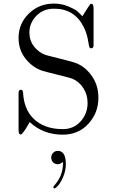

<svg xmlns="http://www.w3.org/2000/svg" viewBox="-20 -725 651 1065"><path d="M83 -4.9V-207Q83 -227.1 95.2 -227.1Q106.4 -227.1 107.9 -211.9Q112.8 -120.1 164.1 -68.8Q224.1 -8.8 328.1 -8.8Q389.2 -8.8 427.5 -52Q465.8 -95.2 465.8 -153.8Q465.8 -199.7 442.4 -236.3Q418.9 -272.9 379.9 -289.1Q366.7 -293.9 297.4 -311Q228 -328.1 212.9 -333Q158.7 -352.1 120.8 -400.6Q83 -449.2 83 -514.2Q83 -594.2 139.9 -649.7Q196.8 -705.1 278.8 -705.1Q321.8 -705.1 358.9 -689.5Q396 -673.8 408 -663.3Q419.9 -652.8 437 -634.8Q476.1 -697.8 481 -702.1Q483.9 -704.1 486.8 -704.1Q499 -704.1 499 -678.2V-474.1Q499 -457 485.8 -457Q476.1 -457 474.1 -469.5Q472.2 -481.9 466.1 -512.5Q460 -543 444.8 -574.2Q394 -677.2 279.8 -676.8Q219.7 -676.8 181.4 -637Q143.1 -597.2 143.1 -544.9Q143.1 -500 168.9 -467Q194.8 -434.1 232.9 -419.9Q245.1 -416 317.6 -398.4Q390.1 -380.9 411.1 -371.1Q459 -349.1 492.4 -299.1Q525.9 -249 525.9 -183.1Q525.9 -99.1 470.5 -38.6Q415 22 328.1 22Q219.2 22 145 -47.9Q106 21 95.2 21Q94.2 21 93 20.5Q91.8 20 90.8 20Q83 17.1 83 -4.9ZM264.2 148.9Q264.2 133.8 274.7 122.8Q285.2 111.8 300.8 111.8Q344.7 111.8 345.2 184.1Q345.2 220.2 331.5 253.2Q317.9 286.1 303.5 303Q289.1 319.8 282.2 319.8Q278.3 319.8 276.6 317.4Q274.9 314.9 276.4 311Q277.8 307.1 282.2 302.7Q329.1 249.5 329.1 183.1V172.9Q314 186 300.8 186Q284.7 186 274.4 175.5Q264.2 165 264.2 148.9Z"/></svg>

Font: CMU Serif Upright Italic
Style: UprightItalic
Weight: 500
Version: Version 0.7.0